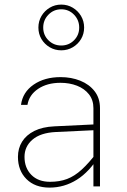

<svg xmlns="http://www.w3.org/2000/svg" viewBox="-20 -832 567 857"><path d="M253.4 -790.5Q287.1 -790.5 310.3 -766.6Q333.5 -742.7 333.5 -709Q333.5 -675.3 310.3 -652.1Q287.1 -628.9 253.4 -628.9Q219.7 -628.9 196.3 -652.1Q172.9 -675.3 172.9 -709Q172.9 -742.7 196.3 -766.6Q219.7 -790.5 253.4 -790.5ZM253.4 -811.5Q225.1 -811.5 201.9 -797.6Q178.7 -783.7 165 -760.5Q151.4 -737.3 151.4 -709Q151.4 -680.7 165 -657.7Q178.7 -634.8 201.9 -621.1Q225.1 -607.4 253.4 -607.4Q281.7 -607.4 304.9 -621.1Q328.1 -634.8 341.8 -657.7Q355.5 -680.7 355.5 -709Q355.5 -737.3 341.8 -760.5Q328.1 -783.7 304.9 -797.6Q281.7 -811.5 253.4 -811.5ZM426.3 -349.1Q426.3 -394 402.3 -424.8Q378.4 -455.6 338.4 -471.7Q298.3 -487.8 250.5 -487.8Q178.7 -487.8 129.9 -454.1Q81.1 -420.4 73.7 -363.8H102.5Q109.9 -408.2 150.1 -435.3Q190.4 -462.4 250 -462.4Q290 -462.4 323.5 -449.5Q356.9 -436.5 377 -411.1Q397 -385.7 397 -349.1V-91.8V0H426.3ZM425.3 -140.1 413.1 -151.9Q376.5 -104 344.7 -75Q313 -45.9 279.5 -33.2Q246.1 -20.5 203.6 -20.5Q150.4 -20.5 119.9 -51.5Q89.4 -82.5 89.4 -131.8Q89.4 -178.2 125 -208.7Q160.6 -239.3 228.5 -242.7L414.1 -251.5V-277.3L222.7 -268.1Q169.4 -265.6 133.3 -247.6Q97.2 -229.5 78.6 -199.7Q60.1 -169.9 60.1 -131.8Q60.1 -70.8 98.1 -32.7Q136.2 5.4 201.2 5.4Q266.6 5.4 323 -29.8Q379.4 -64.9 425.3 -140.1Z"/></svg>

Font: Estedad VF
Style: Regular
Weight: 100
Designer: Amin Abedi
Version: Version 7.3